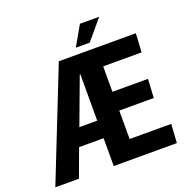

<svg xmlns="http://www.w3.org/2000/svg" viewBox="-154 -1047 1165 1192"><g transform="rotate(-20 428.5 -451.0)"><path d="M298 -728H807L800 -604H546V-436H781L774 -312H546V-124H821L813 0H396V-184H234L166 0H10ZM392 -606 278 -300H396V-606ZM426 -771 501 -902H628L518 -771Z"/></g></svg>

Font: Murecho SemiBold
Style: Regular
Weight: 600
Designer: Neil Summerour
Foundry: Positype
Version: Version 1.010; ttfautohint (v1.8.3)